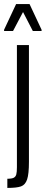

<svg xmlns="http://www.w3.org/2000/svg" viewBox="-40 -731 224 942"><path d="M43 89V-510H102V63Q102 123 93 149.5Q84 176 63 183.5Q42 191 -4 191V146Q18 146 27.5 141Q37 136 40 124.5Q43 113 43 89ZM-20 -579V-585L39 -711H105L164 -585V-579H121L73 -672L24 -579Z"/></svg>

Font: Saira Ultra Condensed
Style: Regular
Weight: 400
Width: 1
Designer: Hector Gatti with collaboration of the Omnibus-Type team
Foundry: Omnibus-Type
Version: Version 1.001; ttfautohint (v1.8)